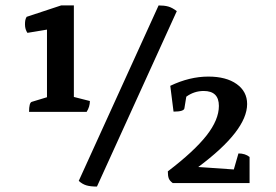

<svg xmlns="http://www.w3.org/2000/svg" viewBox="-20 -675 1018 707"><path d="M87 -263Q87 -297 97 -300L153 -317V-566L81 -554Q72 -567 72 -585Q72 -593 73 -599.5Q74 -606 78 -613L205 -655H252V-318L311 -303Q311 -282 299 -263ZM337 12Q313 12 298 7.5Q283 3 270 -9L564 -655Q585 -655 599.5 -651Q614 -647 631 -634ZM616 -1Q605 -9 601.5 -18Q598 -27 598 -44Q695 -118 740.5 -176Q786 -234 786 -285Q786 -340 730 -340Q695 -340 666 -319L659 -276Q657 -264 619 -264L607 -359Q678 -393 747 -393Q813 -393 851.5 -365.5Q890 -338 890 -292Q890 -194 710 -60L841 -51L858 -110Q883 -110 899 -97V-1Z"/></svg>

Font: Petrona SemiBold
Style: Regular
Weight: 600
Designer: Ringo R. Seeber
Foundry: Ringo R. Seeber
Version: Version 2.001; ttfautohint (v1.8.3)